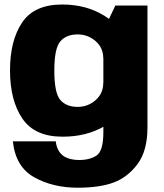

<svg xmlns="http://www.w3.org/2000/svg" viewBox="-20 -618 746 873"><path d="M333.5 235.5Q433 235.5 496.8 211.8Q560.5 188 605.5 127.8Q650.5 67.5 650.5 -39V-593H504.5L450 -478V-18Q450 68.5 419.2 89Q388.5 109.5 340 109.5Q311 109.5 287.5 101Q264 92.5 250.2 72.8Q236.5 53 233.5 24.5H38.5Q50.5 140.5 135.5 188Q220.5 235.5 333.5 235.5ZM264.5 3.5Q375 3.5 457 -45.5Q539 -94.5 539 -158L449.5 -241Q449.5 -193 414.5 -162.5Q379.5 -132 333 -132Q281.5 -132 254.2 -163.5Q227 -195 227 -297Q227 -398 254.2 -429.8Q281.5 -461.5 333 -461.5Q379.5 -461.5 414.5 -431.2Q449.5 -401 449.5 -353.5L538 -431Q538 -494 455.5 -545.8Q373 -597.5 262.5 -597.5Q135.5 -597.5 80.5 -515.5Q25.5 -433.5 25.5 -298Q25.5 -162 81.5 -79.2Q137.5 3.5 264.5 3.5Z"/></svg>

Font: Anybody Thin ExtraBold
Style: Regular
Weight: 800
Version: Version 1.113;gftools[0.9.25]